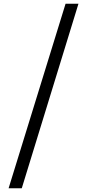

<svg xmlns="http://www.w3.org/2000/svg" viewBox="-20 -824 465 1025"><path d="M25.9 181.2 330.1 -804.2H398.9L96.2 181.2Z"/></svg>

Font: Source Han Serif TW Heavy
Style: Regular
Weight: 900
Designer: Ryoko NISHIZUKA Ë•øÂ°öÊ∂ºÂ≠ê (kana & ideographs); Frank Grie√ühammer (Latin, Greek & Cyrillic); Wenlong ZHANG Âº†ÊñáÈæô 
Foundry: Adobe
Version: Version 2.003;hotconv 1.1.1;makeotfexe 2.6.0